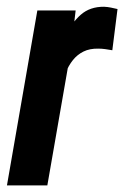

<svg xmlns="http://www.w3.org/2000/svg" viewBox="-20 -560 375 580"><path d="M194.8 -412.1 123 0H1L92.8 -528.3H208.5ZM335 -532.7 319.3 -408.2Q308.6 -410.2 297.9 -411.6Q287.1 -413.1 276.9 -413.1Q251 -413.6 232.2 -404.3Q213.4 -395 200.2 -378.4Q187 -361.8 178.7 -340.8Q170.4 -319.8 165.5 -297.9L141.6 -301.8Q145.5 -333 154.3 -373.8Q163.1 -414.6 179.7 -452.9Q196.3 -491.2 224.1 -515.6Q252 -540 294.4 -539.6Q305.2 -539.1 314.9 -537.1Q324.7 -535.2 335 -532.7Z"/></svg>

Font: Roboto Condensed SemiBold
Style: Italic
Weight: 600
Italic angle: -12°
Designer: Christian Robertson
Foundry: Google
Version: Version 3.008; 2023